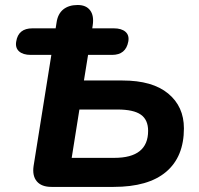

<svg xmlns="http://www.w3.org/2000/svg" viewBox="-20 -733 781 753"><path d="M111.8 -82.4 181.4 -517.7H100.5Q70.3 -517.7 54.7 -531.7Q39.2 -545.7 43.6 -570.2Q51.6 -621.9 107.3 -621.9H232.7L190 -569.4L201.8 -644.4Q206.6 -678.5 228.1 -696Q249.7 -713.4 284.6 -713.4Q317.9 -713.4 333.6 -692.3Q349.4 -671.3 343.5 -633L334 -569.4L312.1 -621.9H426.2Q456.5 -621.9 472.1 -608.3Q487.6 -594.7 483.2 -570.2Q473.6 -517.7 419.4 -517.7H325.4L309.2 -417.3H460.3Q577.6 -417.3 639.4 -366.3Q701.3 -315.3 701.3 -229.7Q701.3 -118.1 631.4 -59Q561.6 0 425.7 0H182Q142.5 0 124.3 -21.9Q106 -43.7 111.8 -82.4ZM560.9 -219.8Q560.9 -263.4 532.3 -283.4Q503.8 -303.5 440.7 -303.5H291.4L261.2 -113.9H428.3Q560.9 -113.9 560.9 -219.8Z"/></svg>

Font: SN Pro Thin
Style: Italic
Weight: 200
Italic angle: -9°
Designer: Tobias Whetton
Foundry: Supernotes
Version: Version 1.003;Glyphs 3.3 (3324)